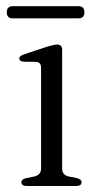

<svg xmlns="http://www.w3.org/2000/svg" viewBox="-20 -618 329 638"><path d="M186.5 -452.5V-58Q186.5 -36.5 208.5 -31.5L234.5 -26.5Q251 -22.5 251 -12.5Q251 0 233 0H68Q51 0 51 -12.5Q51 -22 66.5 -26L94 -31.5Q116.5 -37 116.5 -58V-392.5Q116.5 -411 100.5 -412.5L59 -413Q44 -414.5 44 -423.5Q44 -432.5 60.5 -437.5L137 -463Q159.5 -470 170 -470Q186.5 -470 186.5 -452.5ZM2.5 -577Q2.5 -597.5 22.5 -597.5H240.5Q260.5 -597.5 260.5 -577Q260.5 -557 240.5 -557H22.5Q2.5 -557 2.5 -577Z"/></svg>

Font: Fraunces 9pt S000 Light
Style: Regular
Weight: 300
Version: Version 1.000; ttfautohint (v1.8.3)